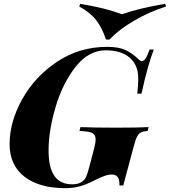

<svg xmlns="http://www.w3.org/2000/svg" viewBox="-20 -966 885 1000"><path d="M408 -20Q422 -30 429 -46Q436 -62 446 -100L469 -188Q478 -221 478 -240Q478 -265 460 -273.5Q442 -282 394 -284L399 -304Q467 -301 589 -301Q700 -301 754 -304L749 -284Q725 -282 713.5 -276Q702 -270 693.5 -253.5Q685 -237 675 -198L622 0H602Q603 -31 593 -44Q583 -57 563 -57Q544 -57 523.5 -49.5Q503 -42 473 -27Q467 -24 461 -21Q455 -18 448 -15Q413 1 383 7.5Q353 14 320 14Q184 14 107 -46Q30 -106 30 -215Q30 -331 95.5 -449Q161 -567 277.5 -644.5Q394 -722 538 -722Q598 -722 633.5 -705.5Q669 -689 702 -657Q711 -648 719 -648Q729 -648 738.5 -662Q748 -676 759 -708H781Q748 -622 717 -478H695Q700 -521 700 -553Q700 -576 697 -592.5Q694 -609 686 -626Q667 -664 628 -684Q589 -704 532 -704Q441 -704 373 -617Q305 -530 269 -407Q233 -284 233 -182Q233 -93 263.5 -49.5Q294 -6 356 -6Q389 -6 408 -20ZM840 -946 845 -932Q756 -904 677 -857.5Q598 -811 550 -760H532Q512 -821 481 -861Q450 -901 393 -932L397 -946Q469 -934 518.5 -921.5Q568 -909 615 -892Q712 -925 840 -946Z"/></svg>

Font: Playfair Display SC Black
Style: Italic
Weight: 900
Italic angle: -14°
Designer: Claus Eggers Sørensen
Foundry: Claus Eggers Sørensen
Version: Version 1.200; ttfautohint (v1.6)